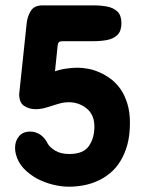

<svg xmlns="http://www.w3.org/2000/svg" viewBox="-20 -704 541 728"><path d="M198.2 -527.3 188.5 -433.6Q208.5 -440.9 232.2 -444.1Q255.9 -447.3 274.4 -447.3Q291 -447.3 313.5 -443.4Q335 -439.5 356.9 -429.9Q378.9 -420.4 399.9 -404.8Q419.9 -390.1 437 -366.2Q453.1 -342.8 462.9 -311Q472.7 -279.3 472.7 -238.3Q472.7 -191.9 462.9 -155.3Q442.9 -84.5 396.5 -46.9Q372.6 -27.3 348.1 -17.1Q322.8 -5.9 295.2 -1Q267.6 3.9 241.2 3.9Q212.4 3.9 180.7 -3.9Q148.9 -11.7 120.1 -26.9Q91.8 -42.5 69.8 -65.4Q47.9 -88.4 40 -120.1Q37.1 -131.8 37.1 -143.6Q37.1 -168.9 51.8 -187Q66.4 -205.1 94.7 -205.1Q114.7 -205.1 132.1 -193.8Q149.4 -182.6 161.1 -159.2Q168.9 -145 189.7 -132.6Q210.4 -120.1 243.2 -120.1Q296.4 -120.1 317.1 -150.4Q337.9 -180.7 337.9 -223.6Q337.9 -269 308.6 -292.7Q279.3 -316.4 240.2 -316.4Q221.2 -316.4 199.7 -309.8Q178.2 -303.2 156.7 -296.6Q135.3 -290 115.2 -290Q90.3 -290 71.5 -302.5Q52.7 -314.9 52.7 -346.7L81.1 -615.2Q83.5 -640.6 96.4 -662.1Q109.4 -683.6 140.6 -683.6H335.9Q363.3 -683.6 387 -679Q410.6 -674.3 425.5 -659.9Q440.4 -645.5 440.4 -616.2Q440.4 -586.4 425.5 -571.8Q410.6 -557.1 387 -552.5Q363.3 -547.9 335.9 -547.9H218.8Q209 -547.9 204.1 -544.7Q199.2 -541.5 198.2 -527.3Z"/></svg>

Font: Dangrek
Style: Regular
Weight: 400
Designer: Danh Hong
Version: Version 8.001; ttfautohint (v1.8.3)